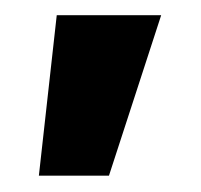

<svg xmlns="http://www.w3.org/2000/svg" viewBox="-20 -770 257 246"><path d="M119.6 -544.9H29.8L52.7 -750.5H186.5Z"/></svg>

Font: Cadman
Style: Bold
Weight: 700
Designer: Paul James MIller
Foundry: High-Logic / Made with FontCreator
Version: Version 2.114;March 28, 2021;FontCreator 13.0.0.2683 64-bit